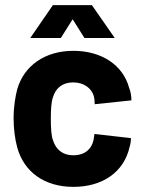

<svg xmlns="http://www.w3.org/2000/svg" viewBox="-20 -720 551 748"><path d="M266 8C379 8 463 -49 485 -148C489 -161 490 -171 490 -182L348 -198C346 -187 346 -181 344 -173C337 -141 312 -115 265 -115C224 -115 198 -138 187 -172C180 -189 178 -219 178 -258C178 -293 180 -324 186 -340C196 -376 223 -399 265 -399C307 -399 336 -376 345 -347C348 -337 349 -325 349 -314L492 -329C492 -346 489 -363 483 -378C459 -467 375 -522 266 -522C154 -522 73 -463 47 -372C40 -344 33 -307 33 -259C33 -219 38 -179 47 -146C73 -51 152 8 266 8ZM98 -572H217L263 -645L309 -572H427L338 -700H186Z"/></svg>

Font: Vanilla Cream Black
Style: Regular
Weight: 900
Designer: Jeremy Tribby, Jinavaṁso
Foundry: Tribby Type
Version: Version 1.422;Glyphs 3.1.2 (3151)